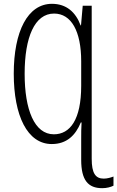

<svg xmlns="http://www.w3.org/2000/svg" viewBox="-20 -744 614 1005"><path d="M252 -724C125 -724 52 -580 52 -358C52 -139 123 10 251 10C329 10 375 -35 403 -103H407C405 -78 405 -43 405 -16V93C405 199 441 241 515 241C539 241 560 235 574 228V180C561 185 542 191 523 191C480 191 460 163 460 87V-714H413L404 -611H402C376 -681 327 -724 252 -724ZM263 -673C353 -673 405 -581 405 -423V-295C405 -118 347 -41 262 -41C160 -41 109 -170 109 -358C109 -548 161 -673 263 -673Z"/></svg>

Font: Noto Sans UI Condensed Light
Style: Regular
Weight: 300
Width: 3
Designer: Monotype Design Team
Foundry: Monotype Imaging Inc.
Version: Version 1.901